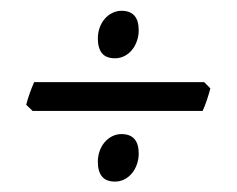

<svg xmlns="http://www.w3.org/2000/svg" viewBox="-20 -458 450 365"><path d="M243.7 -400.4Q243.7 -389.6 240.2 -379.9Q236.8 -370.1 230.7 -362.8Q224.6 -355.5 216.3 -351.3Q208 -347.2 198.7 -347.2Q181.6 -347.2 173.8 -356.9Q166 -366.7 166 -384.8Q166 -395.5 169.4 -405.3Q172.9 -415 179 -422.1Q185.1 -429.2 193.4 -433.3Q201.7 -437.5 210.9 -437.5Q243.7 -437.5 243.7 -400.4ZM243.7 -166Q243.7 -155.3 240.2 -145.5Q236.8 -135.7 230.7 -128.4Q224.6 -121.1 216.3 -116.9Q208 -112.8 198.7 -112.8Q181.6 -112.8 173.8 -122.6Q166 -132.3 166 -150.4Q166 -161.1 169.4 -170.9Q172.9 -180.7 179 -187.7Q185.1 -194.8 193.4 -199Q201.7 -203.1 210.9 -203.1Q243.7 -203.1 243.7 -166ZM379.9 -290Q377.4 -280.3 373.3 -267.8Q369.1 -255.4 365.2 -247.1H42L29.8 -258.8Q32.2 -268.6 36.4 -280.3Q40.5 -292 44.9 -301.8H368.2L379.9 -290Z"/></svg>

Font: GentiumAlt
Style: Regular
Weight: 400
Designer: J. Victor Gaultney
Version: Version 1.02; 2005; OFL release